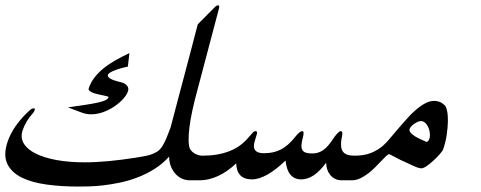

<svg xmlns="http://www.w3.org/2000/svg" viewBox="-59 -744 1805 720"><path d="M551.8 -199.2Q561 -214.8 567.4 -231.7Q573.7 -248.5 580.6 -265.6Q592.8 -312 605.7 -361.1Q618.7 -410.2 631.8 -459.5Q645 -508.8 657.7 -557.6Q670.4 -606.4 682.6 -652.8L746.1 -716.8Q750 -720.7 753.2 -722.4Q756.3 -724.1 758.8 -724.1Q765.6 -724.1 761.7 -710.4L683.6 -415Q657.7 -321.3 651.1 -264.4Q644.5 -207.5 653.3 -185.5Q661.1 -173.3 674.1 -166.7Q687 -160.2 700.2 -160.2H714.4L685.1 -67.9H651.4Q639.2 -67.9 626 -73Q612.8 -78.1 601.8 -89.1Q590.8 -100.1 583.3 -116.7Q575.7 -133.3 575.2 -156.7Q550.3 -128.9 519 -109.6Q487.8 -90.3 454.6 -77.9Q421.4 -65.4 387.9 -58.6Q354.5 -51.8 325 -48.6Q295.4 -45.4 271.5 -44.9Q247.6 -44.4 233.4 -44.4Q170.4 -44.4 115.5 -52Q60.5 -59.6 22.7 -78.1Q-15.1 -96.7 -31 -128.4Q-46.9 -160.2 -31.7 -209Q-21 -242.2 1.2 -273.4Q23.4 -304.7 53.7 -331.5Q57.6 -335.4 62 -336.7Q66.4 -337.9 68.8 -337.9Q71.3 -337.9 71.5 -335.7Q71.8 -333.5 70.8 -330.6Q69.8 -327.6 68.1 -324.7Q66.4 -321.8 65.4 -320.8Q36.6 -289.1 25.4 -253.9Q17.1 -227.1 30.5 -205.3Q43.9 -183.6 75.2 -168Q106.4 -152.3 153.3 -143.8Q200.2 -135.3 258.3 -135.3Q301.8 -135.3 349.6 -139.9Q397.5 -144.5 447.3 -152.3Q460.4 -154.8 474.9 -157Q489.3 -159.2 502.7 -163.1Q516.1 -167 528.1 -174.1Q540 -181.2 547.9 -192.9ZM348.1 -379.4Q348.6 -381.3 343 -382.8Q337.4 -384.3 328.4 -386.2Q319.3 -388.2 309.1 -390.4Q298.8 -392.6 290.5 -395.8Q282.2 -398.9 277.1 -403.1Q272 -407.2 273.9 -413.1Q281.2 -435.1 295.4 -453.4Q309.6 -471.7 329.3 -487.8Q349.1 -503.9 373.8 -517.8Q398.4 -531.7 426.3 -544.9L420.4 -494.1Q407.2 -491.7 394.5 -488Q381.8 -484.4 371.3 -480.2Q360.8 -476.1 354 -471.9Q347.2 -467.8 345.7 -463.9Q343.3 -456.1 354.2 -449.5Q365.2 -442.9 384.8 -438Q406.7 -434.1 416 -424.3Q425.3 -414.6 420.9 -401.9Q416.5 -388.2 402.8 -373Q389.2 -357.9 370.1 -345Q351.1 -332 328.4 -323.7Q305.7 -315.4 282.7 -315.4Q264.6 -315.4 248.3 -321.5Q231.9 -327.6 210 -335.9L195.8 -341.3Q234.9 -346.7 262.9 -351.1Q291 -355.5 309.3 -359.6Q327.6 -363.8 336.9 -368.4Q346.2 -373 348.1 -379.4Z M1255.4 -67.9H1221.7Q1208 -67.9 1197.3 -73.5Q1186.5 -79.1 1179.2 -88.1Q1171.9 -97.2 1168 -109.1Q1164.1 -121.1 1164.1 -133.8Q1140.1 -101.6 1117.2 -86.4Q1094.2 -71.3 1070.8 -71.3Q1019 -71.3 1011.7 -142.1Q976.6 -107.9 944.3 -89.6Q912.1 -71.3 885.3 -71.3Q829.1 -71.3 826.7 -131.3Q792.5 -99.1 757.6 -83.5Q722.7 -67.9 690.9 -67.9H657.2L686 -160.2H700.7Q757.3 -160.2 800.3 -176.8Q843.3 -193.4 871.1 -226.6Q882.3 -239.7 888.4 -246.1Q894.5 -252.4 898.4 -252.4Q907.2 -252.4 904.5 -242.2Q901.9 -231.9 896.5 -215.3Q881.8 -169.4 930.7 -169.4Q948.2 -169.4 963.6 -172.6Q979 -175.8 993.2 -182.9Q1007.3 -189.9 1020.8 -201.7Q1034.2 -213.4 1047.9 -230.5Q1056.6 -241.7 1063.5 -247.1Q1070.3 -252.4 1074.2 -252.4Q1083 -252.4 1077.1 -230Q1072.3 -211.9 1071.5 -200.2Q1070.8 -188.5 1075 -181.4Q1079.1 -174.3 1088.1 -171.4Q1097.2 -168.5 1111.3 -168.5Q1123 -168.5 1133.1 -171.4Q1143.1 -174.3 1153.1 -181.2Q1163.1 -188 1173.1 -200Q1183.1 -211.9 1194.8 -230Q1203.1 -241.2 1209.2 -246.8Q1215.3 -252.4 1218.3 -252.4Q1229 -252.4 1222.2 -226.6Q1215.8 -192.4 1226.3 -176.3Q1236.8 -160.2 1270 -160.2H1284.7Z M1551.3 -224.1Q1554.2 -232.9 1553 -244.4Q1551.8 -255.9 1547.4 -266.1Q1543 -276.4 1535.6 -283.2Q1528.3 -290 1519.5 -290Q1514.6 -290 1507.8 -287.1Q1501 -284.2 1494.6 -279.8Q1488.3 -275.4 1483.2 -270Q1478 -264.6 1476.6 -259.3Q1474.1 -251 1488.3 -239.3Q1502.4 -227.5 1535.2 -214.4Q1536.1 -213.4 1537.4 -212.6Q1538.6 -211.9 1539.6 -211.9Q1547.4 -211.9 1551.3 -224.1ZM1603.5 -185.5Q1601.6 -179.2 1591.3 -167.2Q1581.1 -155.3 1567.9 -143.1Q1554.7 -130.9 1541.7 -121.8Q1528.8 -112.8 1521.5 -112.8Q1511.2 -112.8 1492.2 -121.6Q1473.1 -130.4 1442.4 -144.5Q1401.9 -166 1400.9 -166Q1396.5 -166 1388.9 -158.7Q1381.3 -151.4 1371.1 -140.6Q1360.8 -129.9 1348.1 -116.9Q1335.4 -104 1321.3 -93.3Q1307.1 -82.5 1291.7 -75.2Q1276.4 -67.9 1260.7 -67.9H1227.1L1255.9 -160.2H1270.5Q1307.1 -160.2 1332.8 -170.7Q1358.4 -181.2 1377 -197.3Q1388.2 -207 1401.9 -223.4Q1415.5 -239.7 1431.4 -258.3Q1447.3 -276.9 1464.4 -296.1Q1481.4 -315.4 1499 -330.8Q1516.6 -346.2 1534.4 -356Q1552.2 -365.7 1569.3 -365.7Q1579.6 -365.7 1589.4 -362.1Q1599.1 -358.4 1608.4 -349.6Q1614.3 -343.8 1617.7 -327.4Q1621.1 -311 1620.6 -288.3Q1620.1 -265.6 1616.2 -238.8Q1612.3 -211.9 1603.5 -185.5Z"/></svg>

Font: XB Zar
Style: Italic
Weight: 400
Italic angle: -12°
Designer: Behnam
Foundry: Irmug
Version: Version 8.005 2009